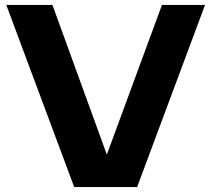

<svg xmlns="http://www.w3.org/2000/svg" viewBox="-20 -760 858 780"><path d="M281.5 0 5.5 -740H193L414 -132L638 -740H813L537 0Z"/></svg>

Font: Encode Sans Expanded Expanded
Style: Bold
Weight: 700
Width: 7
Designer: Multiple Designers
Foundry: Impallari Type
Version: Version 3.000; ttfautohint (v1.8.3) -l 8 -r 50 -G 200 -x 14 